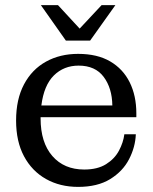

<svg xmlns="http://www.w3.org/2000/svg" viewBox="-20 -723 598 752"><path d="M238 -564 140 -703H207L292 -611L378 -703H432L333 -564ZM286 9Q215 9 160 -22Q105 -53 74 -111Q43 -169 43 -251Q43 -334 74 -392.5Q105 -451 160 -481.5Q215 -512 286 -512Q361 -512 411.5 -482.5Q462 -453 488 -400.5Q514 -348 514 -279V-264H139V-259Q139 -165 185 -112Q231 -59 310 -59Q362 -59 395.5 -80Q429 -101 446 -133Q463 -165 467 -197H512Q510 -147 485.5 -99.5Q461 -52 411.5 -21.5Q362 9 286 9ZM420 -310Q419 -378 386 -422Q353 -466 288 -466Q230 -466 191 -427.5Q152 -389 142 -310Z"/></svg>

Font: Montagu Slab 144pt
Style: Regular
Weight: 400
Designer: Florian Karsten
Foundry: Florian Karsten
Version: Version 1.000; ttfautohint (v1.8.3)